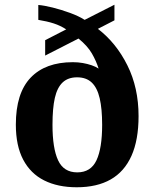

<svg xmlns="http://www.w3.org/2000/svg" viewBox="-20 -782 653 812"><path d="M304.5 10Q224.5 10 166.8 -19Q109 -48 78 -106.9Q47 -165.8 47 -254.9Q47 -388 109.5 -453.5Q172 -519 288 -519Q310 -519 330 -515.5Q350 -512 367.5 -506Q385 -500 397 -492Q387 -524 368.5 -556Q350 -588 312 -619L171 -547V-612L260 -657.8Q235 -674 207 -683Q179 -692 142 -698V-761Q167 -759 203 -750Q239 -741 276 -727.5Q313 -714 338 -698L464 -762V-696L394 -660Q471.3 -600.8 518.6 -505.9Q566 -411 566 -291Q566 -190 536 -123Q506 -56 448 -23Q390 10 304.5 10ZM306.7 -53Q364 -53 388 -104Q412 -155 412 -254Q412 -322 401.6 -366.5Q391.1 -411 367.9 -433Q344.7 -455 306 -455Q267.8 -455 244.8 -433.3Q221.9 -411.7 211.9 -367.8Q202 -324 202 -254Q202 -155 225.7 -104Q249.4 -53 306.7 -53Z"/></svg>

Font: Noto Serif Tamil
Style: Regular
Weight: 400
Designer: Indian Type Foundry, Tom Grace, and the Monotype Design Team
Foundry: Monotype Imaging Inc.
Version: Version 2.003